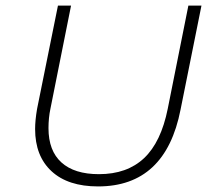

<svg xmlns="http://www.w3.org/2000/svg" viewBox="-20 -664 769 689"><path d="M106 -201Q106 -232 113 -273L188 -644H235L161 -274Q154 -241 154 -204Q154 -123 200.5 -81Q247 -39 335 -39Q436 -39 497 -96.5Q558 -154 582 -274L656 -644H703L628 -271Q574 5 332 5Q224 5 165 -49.5Q106 -104 106 -201Z"/></svg>

Font: Montserrat Ace
Style: Light Italic
Weight: 300
Italic angle: -11.3°
Designer: Julieta Ulanovsky
Foundry: Julieta Ulanovsky
Version: Version 1